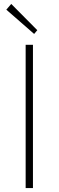

<svg xmlns="http://www.w3.org/2000/svg" viewBox="-20 -953 297 973"><path d="M110 0H147V-726H110ZM153 -781 169 -800 37 -933 12 -904Z"/></svg>

Font: Kinto Sans Thin
Style: Regular
Weight: 100
Designer: Authors: Ryoko NISHIZUKA  (kana & ideographs); Paul D. Hunt (Latin, Greek & Cyrillic); Wenlong ZHANG  (bopomofo); Sandol
Foundry: Adobe Systems Incorporated, ookami Inc.
Version: Version 0.001